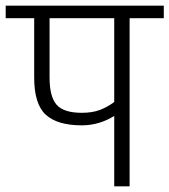

<svg xmlns="http://www.w3.org/2000/svg" viewBox="-30 -654 595 674"><path d="M545 -634V-590H425V0H371V-247Q318 -214 257 -214Q172 -214 131 -251Q90 -288 90 -382V-590H-10V-634ZM371 -296V-590H144V-382Q144 -314 169 -286Q194 -258 257 -258Q294 -258 320.5 -268Q347 -278 371 -296Z"/></svg>

Font: Biryani UltraLight
Style: Regular
Weight: 250
Designer: Dan Reynolds and Mathieu Réguer
Foundry: Dan Reynolds and Mathieu Réguer
Version: Version 1.003; ttfautohint (v1.1) -l 5 -r 5 -G 72 -x 0 -D la